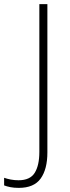

<svg xmlns="http://www.w3.org/2000/svg" viewBox="-96 -734 339 932"><path d="M-5 178Q-28 178 -45.5 174.5Q-63 171 -76 166V129Q-62 134 -44 137.5Q-26 141 -6 141Q50 141 72.5 105Q95 69 95 3V-714H134V6Q134 87 101.5 132.5Q69 178 -5 178Z"/></svg>

Font: Noto Sans Sinhala UI SemiCondensed ExtraLight
Style: Regular
Weight: 200
Width: 4
Designer: Jelle Bosma - Monotype Design Team
Foundry: Monotype Imaging Inc.
Version: Version 2.006; ttfautohint (v1.8.4.7-5d5b)